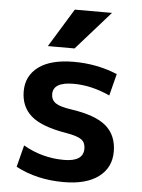

<svg xmlns="http://www.w3.org/2000/svg" viewBox="-54 -806 634 859"><g transform="rotate(5 262.5 -376.5)"><path d="M434 -394Q351 -432 271 -432Q179 -432 179 -378Q179 -352 199 -338Q219 -324 269 -317Q380 -301 428 -259.5Q476 -218 476 -145Q476 -73 420.5 -31.5Q365 10 264 10Q143 10 49 -40L74 -138Q159 -89 257 -89Q344 -89 344 -147Q344 -174 326 -187.5Q308 -201 256 -210Q146 -228 98.5 -269Q51 -310 51 -380Q51 -449 105.5 -489.5Q160 -530 264 -530Q368 -530 459 -492ZM247 -763H414L261 -590H141Z"/></g></svg>

Font: M PLUS 1p
Style: Bold
Weight: 700
Version: Version 1.062